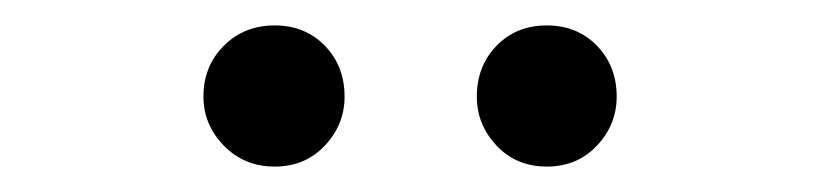

<svg xmlns="http://www.w3.org/2000/svg" viewBox="-20 -787 646 151"><path d="M196 -656Q172 -656 156 -672.5Q140 -689 140 -711Q140 -735 156 -751Q172 -767 196 -767Q220 -767 235.5 -751Q251 -735 251 -711Q251 -689 235.5 -672.5Q220 -656 196 -656ZM410 -656Q386 -656 370.5 -672.5Q355 -689 355 -711Q355 -735 370.5 -751Q386 -767 410 -767Q434 -767 449.5 -751Q465 -735 465 -711Q465 -689 449.5 -672.5Q434 -656 410 -656Z"/></svg>

Font: Chiron Sans HK TT
Style: Regular
Weight: 400
Designer: Ryoko NISHIZUKA 西塚涼子 (kana, bopomofo & ideographs); Paul D. Hunt (Latin, Greek & Cyrillic); Sandoll Communications 산돌커뮤니
Foundry: Adobe
Version: Version 2.022;hotconv 1.0.109;makeotfexe 2.5.65596